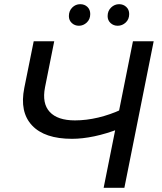

<svg xmlns="http://www.w3.org/2000/svg" viewBox="-20 -897 776 917"><path d="M552 -283Q488 -258 430.5 -246Q373 -234 324 -234Q193 -234 133 -298Q73 -362 96 -477L141 -700H239L195 -480Q180 -403 217.5 -362.5Q255 -322 338 -322Q392 -322 449 -335.5Q506 -349 562 -375ZM475 0 615 -700H714L574 0ZM542 -774Q522 -774 508 -787Q494 -800 494 -820Q494 -845 510.5 -861Q527 -877 549 -877Q569 -877 583 -864Q597 -851 597 -830Q597 -805 580.5 -789.5Q564 -774 542 -774ZM357 -774Q337 -774 323 -787Q309 -800 309 -820Q309 -845 325 -861Q341 -877 363 -877Q384 -877 397.5 -864Q411 -851 411 -830Q411 -805 394.5 -789.5Q378 -774 357 -774Z"/></svg>

Font: MOST Montserrat Medium
Style: Italic
Weight: 500
Italic angle: -11.3°
Designer: Julieta Ulanovsky
Foundry: Julieta Ulanovsky
Version: Version 8.000;March 11, 2024;FontCreator 15.0.0.2926 64-bit